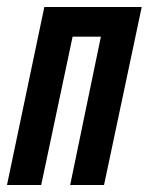

<svg xmlns="http://www.w3.org/2000/svg" viewBox="-42 -530 426 550"><path d="M-22 0 85 -510H364L256 0H159L247 -425H166L76 0Z"/></svg>

Font: Saira Ultra Condensed
Style: Bold Italic
Weight: 700
Width: 1
Italic angle: -12°
Designer: Hector Gatti with collaboration of the Omnibus-Type team
Foundry: Omnibus-Type
Version: Version 1.001; ttfautohint (v1.8)